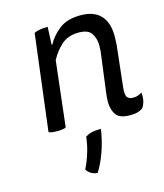

<svg xmlns="http://www.w3.org/2000/svg" viewBox="-112 -586 781 915"><g transform="rotate(-15 279.0 -128.5)"><path d="M80.1 -3.9Q85.9 0 95.7 1Q105.5 2.9 122.1 2.9Q138.7 2.9 148.4 1Q159.2 0 165 -3.9Q177.7 -111.3 202.1 -326.2Q224.6 -368.2 256.8 -396.5Q290 -424.8 340.8 -424.8Q388.7 -424.8 404.3 -399.4Q420.9 -374 420.9 -338.9Q420.9 -328.1 419.9 -319.3Q419.9 -309.6 418 -297.9Q410.2 -235.4 393.6 -111.3Q392.6 -100.6 391.6 -89.8Q390.6 -80.1 390.6 -71.3Q390.6 -30.3 409.2 -4.9Q426.8 19.5 477.5 19.5Q499 19.5 513.7 15.6Q527.3 11.7 539.1 3.9Q548.8 -6.8 554.7 -29.3Q557.6 -43.9 557.6 -56.6Q557.6 -64.5 556.6 -71.3Q546.9 -65.4 537.1 -61.5Q527.3 -57.6 511.7 -57.6Q494.1 -57.6 484.4 -68.4Q475.6 -78.1 478.5 -114.3Q486.3 -179.7 500 -309.6Q502 -322.3 502 -335.9Q502.9 -349.6 502.9 -364.3Q502.9 -431.6 469.7 -466.8Q436.5 -502 371.1 -502Q304.7 -502 265.6 -471.7Q226.6 -441.4 206.1 -402.3Q205.1 -402.3 202.1 -402.3Q203.1 -423.8 206.1 -489.3Q184.6 -489.3 167 -486.3Q150.4 -483.4 138.7 -477.5Q119.1 -320.3 80.1 -3.9ZM325.2 45.9Q296.9 45.9 280.3 49.8Q263.7 53.7 248 63.5Q243.2 106.4 231.4 142.6Q220.7 178.7 203.1 213.9Q210 225.6 222.7 234.4Q236.3 243.2 255.9 245.1Q278.3 210.9 297.9 157.2Q317.4 102.5 325.2 45.9Z"/></g></svg>

Font: cl
Style: Italic
Weight: 400
Designer: Mitja Miklavcic
Version: Version 7.504; 2011; Build 1022